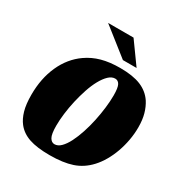

<svg xmlns="http://www.w3.org/2000/svg" viewBox="-193 -981 1071 1131"><g transform="rotate(30 342.5 -415.5)"><path d="M411 -645Q497 -645 550.5 -623Q604 -601 635 -555Q655 -524 666 -485Q677 -446 677 -395Q677 -351 669 -307Q661 -263 646.5 -222.5Q632 -182 611.5 -146.5Q591 -111 566 -84Q519 -33 457.5 -12.5Q396 8 306 8Q219 8 166 -10Q113 -28 82 -68Q60 -96 47.5 -139Q35 -182 35 -247Q35 -358 74.5 -445.5Q114 -533 187 -584Q231 -615 285 -630Q339 -645 411 -645ZM298 -62Q321 -62 341.5 -82.5Q362 -103 379.5 -137.5Q397 -172 411.5 -216Q426 -260 436 -307Q446 -354 451.5 -400.5Q457 -447 457 -485Q457 -537 446.5 -556.5Q436 -576 416 -576Q393 -576 372 -556Q351 -536 332.5 -502.5Q314 -469 299.5 -425.5Q285 -382 274.5 -336Q264 -290 258.5 -245Q253 -200 253 -162Q253 -105 265.5 -83.5Q278 -62 298 -62ZM215 -839H388L493 -693H400Z"/></g></svg>

Font: Racing Sans One
Style: Regular
Weight: 400
Designer: Pablo Impallari, Rodrigo Fuenzalida
Foundry: Pablo Impallari, Rodrigo Fuenzalida
Version: Version 1.001; ttfautohint (v0.8) -G 200 -r 50